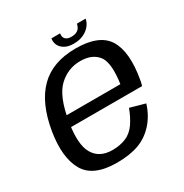

<svg xmlns="http://www.w3.org/2000/svg" viewBox="-164 -833 927 967"><g transform="rotate(-30 299.5 -349.0)"><path d="M242 4.8 253.9 -61.9Q178.1 -61.9 146.1 -117.4Q113.4 -172.1 134.4 -297.5Q156.5 -430.5 210.3 -481.3Q263.9 -531.6 335.5 -531.6Q408.9 -531.6 441.7 -483.3Q468.9 -438.3 453.2 -329.6H129.2L118.2 -266.6H543.2Q547.8 -281.7 550.6 -299Q576.7 -447.6 530.9 -523.2Q484.8 -598.3 347.1 -598.3Q213.7 -598.3 137.5 -523Q61.5 -447.8 36.2 -297.7Q12.7 -155.6 58.5 -75.1Q104 4.8 242 4.8ZM253.9 -61.9 242 4.8Q317.4 4.8 370 -14.7Q421.9 -34.1 460.6 -77.1Q498.6 -119.4 517.9 -180.5L431.1 -204.8Q415.2 -161.2 391.6 -126Q367.3 -91 332.9 -76.3Q297.4 -61.9 253.9 -61.9ZM352.7 -623.4Q385.3 -623.4 409.3 -634.5Q433.3 -645.7 448.2 -663.7Q463.1 -681.8 466.6 -703.1H416Q413.8 -690.8 407.7 -680.9Q401.5 -671 389.7 -665.3Q378 -659.6 359.1 -659.6Q342.3 -659.6 332.6 -665.5Q323 -671.3 319.5 -680.9Q316 -690.6 318.2 -703.1H267.6Q264.1 -681.8 272.8 -663.7Q281.5 -645.7 301.8 -634.5Q322.1 -623.4 352.7 -623.4Z"/></g></svg>

Font: Anybody Thin
Style: Italic
Weight: 100
Italic angle: -10°
Designer: Tyler Finck
Foundry: Etcetera Type Company
Version: Version 1.114;gftools[0.9.25]